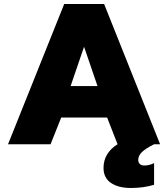

<svg xmlns="http://www.w3.org/2000/svg" viewBox="-20 -719 838 957"><path d="M669 78Q669 91 677 98.5Q685 106 699 106Q724 106 748 94V202Q696 218 632 218Q571 218 533.5 193Q496 168 496 118Q496 80 514.5 50Q533 20 566 0L514 -133H285L232 0H20L300 -699H499L778 0H748Q706 21 687.5 39Q669 57 669 78ZM466 -290 399 -486 332 -290Z"/></svg>

Font: Prompt ExtraBold
Style: Regular
Weight: 800
Designer: Katatrad Team
Foundry: CadsonDemak
Version: Version 1.000